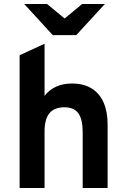

<svg xmlns="http://www.w3.org/2000/svg" viewBox="-20 -941 632 961"><path d="M78.2 0V-664.6L203 -722V-461.6Q227.4 -492.3 261.7 -507.6Q296 -523 339.8 -523Q398.8 -523 438.6 -498.4Q478.4 -473.7 498.5 -427.9Q518.6 -382 518.6 -318.6V0H393.8V-280.2Q393.8 -342.9 372.5 -373.4Q351.1 -404 302.4 -404Q251.7 -404 227.3 -374.2Q203 -344.4 203 -282.2V0ZM244.2 -765 101.2 -921H215.4L303.6 -848.4L391.2 -921H505L361.4 -765Z"/></svg>

Font: Overpass
Style: Regular
Weight: 400
Designer: Delve Withrington, Dave Bailey, Thomas Jockin
Foundry: Delve Fonts LLC
Version: Version 4.000